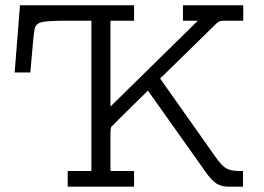

<svg xmlns="http://www.w3.org/2000/svg" viewBox="-20 -703 993 723"><path d="M35.2 -430.2 55.2 -683.1H484.9V-625H396V-301.8L725.1 -625H668.9V-683.1H896V-625H820.8Q814.9 -625 811 -624Q807.1 -623 803 -620.6Q798.8 -618.2 796.4 -616Q793.9 -613.8 789.1 -608.9Q784.2 -604 782.2 -602.1L583 -407.2L791 -112.8Q814 -79.6 831.5 -69.3Q849.1 -59.1 879.9 -59.1H895V0H841.8Q814 0 794.9 -12Q775.9 -23.9 751 -60.1L537.1 -361.8Q402.3 -230 398.9 -225.1Q398.9 -224.1 397.9 -222.2Q396 -216.3 396 -202.1V-59.1H484.9V0H234.9V-59.1H324.2V-625H231Q154.8 -625 134.3 -618.9Q113.8 -612.8 109.9 -591.8Q106 -571.8 94.2 -430.2Z"/></svg>

Font: CMU Concrete
Style: Roman
Weight: 500
Version: Version 0.7.0